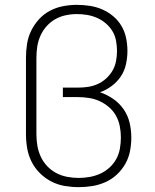

<svg xmlns="http://www.w3.org/2000/svg" viewBox="-20 -763 640 791"><path d="M304 8Q275 8 246 3Q217 -2 191 -15.5Q165 -29 144 -50Q123 -71 110 -97Q97 -123 92 -152Q87 -181 87 -210V-525Q87 -554 91.5 -582.5Q96 -611 108.5 -636.5Q121 -662 140.5 -683.5Q160 -705 185.5 -718.5Q211 -732 239.5 -737.5Q268 -743 296 -743Q323 -743 349.5 -739Q376 -735 400.5 -724.5Q425 -714 446 -696.5Q467 -679 480.5 -656Q494 -633 499.5 -606.5Q505 -580 505 -553Q505 -526 499 -498.5Q493 -471 478 -448.5Q463 -426 440.5 -409Q418 -392 392 -383Q421 -373 446.5 -355.5Q472 -338 489.5 -312.5Q507 -287 514 -257Q521 -227 521 -196Q521 -168 515.5 -140Q510 -112 496 -87.5Q482 -63 461 -43.5Q440 -24 414 -12.5Q388 -1 360 3.5Q332 8 304 8ZM304 -30Q327 -30 349.5 -34Q372 -38 393 -47.5Q414 -57 431 -72.5Q448 -88 459 -108Q470 -128 474 -151Q478 -174 478 -197Q478 -220 473.5 -243Q469 -266 458 -286Q447 -306 429 -321.5Q411 -337 390 -346.5Q369 -356 346 -359.5Q323 -363 300 -363H239V-402H300Q321 -402 342 -405Q363 -408 382 -416.5Q401 -425 417 -439.5Q433 -454 443.5 -472Q454 -490 458 -511Q462 -532 462 -553Q462 -574 458 -595.5Q454 -617 443 -635Q432 -653 415.5 -667Q399 -681 379.5 -689.5Q360 -698 339 -701.5Q318 -705 296 -705Q273 -705 250 -700Q227 -695 207 -683.5Q187 -672 171.5 -654.5Q156 -637 146.5 -615.5Q137 -594 133.5 -571Q130 -548 130 -525V-210Q130 -186 134 -162.5Q138 -139 148 -117.5Q158 -96 174.5 -78.5Q191 -61 212 -50Q233 -39 256.5 -34.5Q280 -30 304 -30Z"/></svg>

Font: Iosevka Aile Extralight
Style: Regular
Weight: 200
Designer: Belleve Invis
Foundry: Belleve Invis
Version: Version 31.1.0; ttfautohint (v1.8.4)